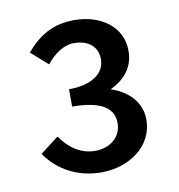

<svg xmlns="http://www.w3.org/2000/svg" viewBox="-60 -945 537 577"><g transform="rotate(-10 208.0 -656.5)"><path d="M205 -424C290 -424 365 -476 365 -557C365 -613 323 -650 275 -665C319 -686 348 -719 348 -770C348 -845 282 -889 203 -889C139 -889 95 -863 55 -816L106 -771C129 -800 159 -821 190 -821C234 -821 262 -798 262 -759C262 -716 221 -687 152 -687V-634C236 -634 278 -610 278 -562C278 -518 242 -491 198 -491C155 -491 120 -514 93 -553L37 -510C72 -458 132 -424 205 -424Z"/></g></svg>

Font: Spoqa Han Sans Neo Medium
Style: Regular
Weight: 500
Designer: [Spoqa Han Sans Neo] Dong-huui Kim  Younghwa Kang  Yujin Lee  [Noto Sans] Ryoko NISHIZUKA  (kana & ideographs); Paul D. 
Foundry: Spoqa (http://www.spoqa-han-sans.com)
Version: Version 1.000